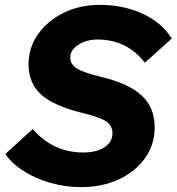

<svg xmlns="http://www.w3.org/2000/svg" viewBox="-20 -751 724 787"><path d="M2 -120 114 -222Q198 -126 321 -126Q376 -126 408.5 -147.5Q441 -169 441 -205Q441 -236 415 -253.5Q389 -271 318 -288Q200 -317 148.5 -363.5Q97 -410 97 -487Q97 -556 136 -611Q175 -666 241 -698.5Q307 -731 389 -731Q487 -731 566 -694Q645 -657 684 -593L574 -494Q500 -589 380 -589Q334 -589 301 -567.5Q268 -546 268 -516Q268 -488 294 -471Q320 -454 394 -436Q510 -408 562 -358.5Q614 -309 614 -229Q614 -159 575 -103.5Q536 -48 467.5 -16Q399 16 312 16Q248 16 186.5 -1.5Q125 -19 76.5 -50Q28 -81 2 -120Z"/></svg>

Font: Wix Madefor Text ExtraBold
Style: Italic
Weight: 800
Italic angle: -12°
Designer: Dalton Maag Ltd
Foundry: Dalton Maag Ltd
Version: Version 3.100